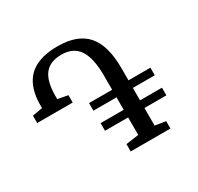

<svg xmlns="http://www.w3.org/2000/svg" viewBox="-158 -941 1166 1130"><g transform="rotate(-30 424.5 -376.0)"><path d="M423 0V-50L510 -62V-181H353V-233H510V-317.5H353V-369H510V-464Q510 -584 472.2 -640.8Q434.5 -697.5 354 -697.5Q276 -697.5 239.2 -650.5Q202.5 -603.5 202.5 -503.5V-483L271.5 -470V-420H30V-470L98.5 -482V-499Q98.5 -582.5 126.5 -638.8Q154.5 -695 212.2 -723.2Q270 -751.5 359.5 -751.5Q494 -751.5 557.5 -678.8Q621 -606 621 -452V-369H770V-317.5H621V-233H770V-181H621V-61.5L693 -50V0Z"/></g></svg>

Font: Merriweather 20pt
Style: Regular
Weight: 400
Version: Version 2.100